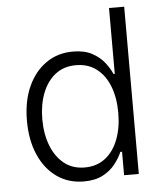

<svg xmlns="http://www.w3.org/2000/svg" viewBox="-53 -774 707 832"><g transform="rotate(-5 301.0 -358.5)"><path d="M278.8 11.7Q211.9 11.7 161.6 -23.7Q111.3 -59.1 83.3 -122.8Q55.2 -186.5 55.2 -271.5Q55.2 -356 83.5 -419.2Q111.8 -482.4 162.4 -517.8Q212.9 -553.2 279.3 -553.2Q329.1 -553.2 362.3 -535.4Q395.5 -517.6 415.8 -491.7Q436 -465.8 446.8 -440.9H452.1V-727.5H518.1V0H454.1V-102.1H446.8Q436 -76.7 415.5 -50.3Q395 -23.9 361.6 -6.1Q328.1 11.7 278.8 11.7ZM287.6 -48.3Q340.3 -48.3 377.2 -77.1Q414.1 -106 433.3 -156.5Q452.6 -207 452.6 -272Q452.6 -336.9 433.3 -386.7Q414.1 -436.5 377.2 -464.8Q340.3 -493.2 287.6 -493.2Q233.9 -493.2 197 -463.9Q160.2 -434.6 141.1 -384.5Q122.1 -334.5 122.1 -272Q122.1 -209 141.4 -158.4Q160.6 -107.9 197.5 -78.1Q234.4 -48.3 287.6 -48.3Z"/></g></svg>

Font: Inter Light
Style: Regular
Weight: 300
Designer: Rasmus Andersson
Foundry: rsms
Version: Version 4.000;git-a52131595